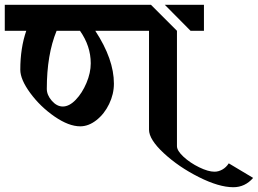

<svg xmlns="http://www.w3.org/2000/svg" viewBox="-34 -709 1080 804"><path d="M443 -359Q443 -315 423 -273.5Q403 -232 370 -206Q337 -180 302 -180Q254 -180 194.5 -221Q135 -262 93 -319Q51 -376 51 -417Q51 -508 76 -580H-14V-689H598L707 -580V-97Q707 -78 734.5 -52.5Q762 -27 800 -8.5Q838 10 864 10Q881 10 897 1Q913 -8 924 -25L1026 36Q992 75 943 75Q883 75 798.5 32.5Q714 -10 652 -67.5Q590 -125 590 -166V-580H365Q443 -461 443 -359ZM656 -689H820V-580H764ZM346 -444Q346 -516 301 -580H203Q162 -480 162 -337Q162 -311 183 -287Q204 -263 229 -263Q256 -263 283 -291Q310 -319 328 -361.5Q346 -404 346 -444Z"/></svg>

Font: Amita
Style: Bold
Weight: 700
Designer: Eduardo Rodriguez Tunni, Modular Infotech, Brian J. Bonislawsky
Foundry: Eduardo Rodriguez Tunni, Modular Infotech, Brian J. Bonislawsky
Version: Version 1.003